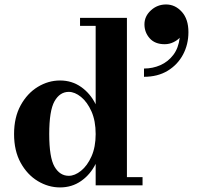

<svg xmlns="http://www.w3.org/2000/svg" viewBox="-20 -830 890 860"><path d="M627 -721Q627 -757 655.8 -783.5Q684.5 -810 724 -810Q764.5 -810 794.2 -777.2Q824 -744.5 824 -686Q824 -631 799.8 -585.5Q775.5 -540 731 -513Q686.5 -486 625 -486V-523Q664 -523 698.5 -538.2Q733 -553.5 756.2 -584Q779.5 -614.5 785 -661Q774.5 -649.5 756.5 -640.8Q738.5 -632 717.5 -632Q674 -632 650.5 -658.5Q627 -685 627 -721ZM618.5 -36.5V0H408.5V-96Q384.5 -48 343.2 -19.2Q302 9.5 249 9.5Q196.5 9.5 149.2 -19Q102 -47.5 72.5 -101Q43 -154.5 43 -229.5Q43 -304.5 72.5 -358.2Q102 -412 149.2 -440.8Q196.5 -469.5 249 -469.5Q302 -469.5 343.2 -440.5Q384.5 -411.5 408.5 -363V-714H338.5V-750H548.5V-36.5ZM408.5 -229.5Q408.5 -288.5 389.8 -330.8Q371 -373 343 -395.8Q315 -418.5 288 -418.5Q248 -418.5 224.2 -376.5Q200.5 -334.5 200.5 -229.5Q200.5 -124.5 224.2 -83.5Q248 -42.5 288 -42.5Q315 -42.5 343 -65Q371 -87.5 389.8 -129.5Q408.5 -171.5 408.5 -229.5Z"/></svg>

Font: Bodoni* 06pt
Style: Bold
Weight: 700
Version: Version 2.3